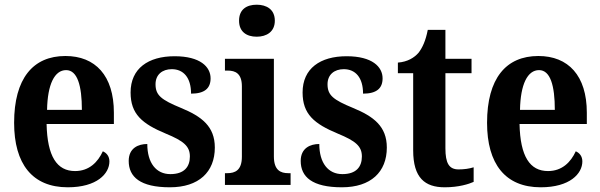

<svg xmlns="http://www.w3.org/2000/svg" viewBox="-20 -786 2550 816"><path d="M268 10C392 10 445 -48 445 -100C445 -122 433 -136 417 -143C396 -97 359 -59 299 -59C222 -59 181 -121 178 -259H464V-307C464 -465 385 -548 258 -548C120 -548 40 -452 40 -264C40 -90 117 10 268 10ZM328 -319H180C182 -428 212 -488 261 -488C309 -488 328 -422 328 -319Z M702 10C825 10 893 -55 893 -159C893 -249 837 -291 750 -327C665 -362 641 -381 641 -428C641 -469 670 -492 710 -492C760 -492 792 -456 792 -388C850 -388 875 -411 875 -453C875 -502 831 -547 722 -547C610 -547 535 -495 535 -393C535 -301 584 -260 685 -218C760 -187 787 -165 787 -121C787 -77 763 -46 704 -46C644 -46 606 -93 606 -174C568 -174 527 -157 527 -102C527 -34 576 10 702 10Z M1071 -630C1113 -630 1148 -651 1148 -698C1148 -746 1113 -766 1071 -766C1028 -766 996 -746 996 -698C996 -651 1028 -630 1071 -630ZM936 0H1215V-50H1205C1173 -50 1144 -62 1144 -121V-536H936V-486H948C980 -486 1008 -474 1008 -419V-120C1008 -62 979 -50 946 -50H936Z M1433 10C1556 10 1624 -55 1624 -159C1624 -249 1568 -291 1481 -327C1396 -362 1372 -381 1372 -428C1372 -469 1401 -492 1441 -492C1491 -492 1523 -456 1523 -388C1581 -388 1606 -411 1606 -453C1606 -502 1562 -547 1453 -547C1341 -547 1266 -495 1266 -393C1266 -301 1315 -260 1416 -218C1491 -187 1518 -165 1518 -121C1518 -77 1494 -46 1435 -46C1375 -46 1337 -93 1337 -174C1299 -174 1258 -157 1258 -102C1258 -34 1307 10 1433 10Z M1870 10C1930 10 1973 -4 1993 -13V-75C1974 -69 1952 -66 1929 -66C1888 -66 1873 -93 1873 -156V-475H1984V-536H1873V-659H1798C1789 -612 1775 -583 1759 -562C1741 -541 1712 -523 1671 -520V-475H1736V-147C1736 -30 1786 10 1870 10Z M2278 10C2402 10 2455 -48 2455 -100C2455 -122 2443 -136 2427 -143C2406 -97 2369 -59 2309 -59C2232 -59 2191 -121 2188 -259H2474V-307C2474 -465 2395 -548 2268 -548C2130 -548 2050 -452 2050 -264C2050 -90 2127 10 2278 10ZM2338 -319H2190C2192 -428 2222 -488 2271 -488C2319 -488 2338 -422 2338 -319Z"/></svg>

Font: Noto Serif Bengali Condensed
Style: Bold
Weight: 700
Width: 3
Designer: Juan Bruce, Universal Thirst, Indian Type Foundry and the Monotype Design Team.
Foundry: Monotype Imaging Inc.
Version: Version 2.003